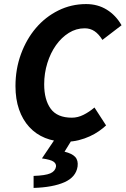

<svg xmlns="http://www.w3.org/2000/svg" viewBox="-20 -684 617 943"><path d="M145 239V180Q203 178 227 167.5Q251 157 255 135Q257 120 243 110Q229 100 186 94L252 -4H337L297 61Q334 70 349.5 87Q365 104 361 134Q353 186 296.5 211Q240 236 145 239ZM304 12Q247 12 201.5 -6.5Q156 -25 123.5 -60.5Q91 -96 73.5 -146.5Q56 -197 56 -261Q56 -345 83 -418.5Q110 -492 156.5 -546.5Q203 -601 266.5 -632.5Q330 -664 403 -664Q460 -664 504.5 -636.5Q549 -609 577 -560L483 -488Q465 -517 444 -531Q423 -545 396 -545Q354 -545 318 -522.5Q282 -500 255 -462Q228 -424 212.5 -374Q197 -324 197 -270Q197 -194 229 -150Q261 -106 333 -106Q362 -106 390 -120Q418 -134 444 -156L501 -68Q486 -54 466 -40Q446 -26 421 -14.5Q396 -3 366.5 4.5Q337 12 304 12Z"/></svg>

Font: TypoPRO Source Sans Pro
Style: Bold Italic
Weight: 700
Italic angle: -11°
Designer: Paul D. Hunt
Foundry: Adobe Systems Incorporated
Version: Version 1.075;PS 2.000;hotconv 1.0.86;makeotf.lib2.5.63406